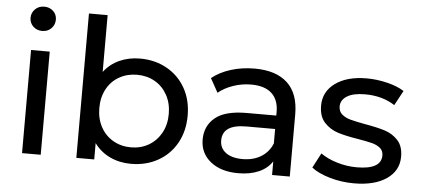

<svg xmlns="http://www.w3.org/2000/svg" viewBox="-51 -867 2157 983"><g transform="rotate(5 1027.5 -375.5)"><path d="M91 -530H187V0H91ZM74 -694Q74 -720 92.5 -738.5Q111 -757 139 -757Q167 -757 185.5 -739.5Q204 -722 204 -696Q204 -669 185.5 -650.5Q167 -632 139 -632Q111 -632 92.5 -650Q74 -668 74 -694Z M919 -265Q919 -185 884.5 -123.5Q850 -62 789 -28Q728 6 651 6Q592 6 543 -17Q494 -40 462 -84V0H370V-742H466V-450Q498 -492 546 -513.5Q594 -535 651 -535Q728 -535 789 -501Q850 -467 884.5 -406Q919 -345 919 -265ZM822 -265Q822 -320 798.5 -362.5Q775 -405 734.5 -428Q694 -451 643 -451Q593 -451 552 -428Q511 -405 488 -362.5Q465 -320 465 -265Q465 -210 488 -167.5Q511 -125 552 -101.5Q593 -78 643 -78Q694 -78 734.5 -101.5Q775 -125 798.5 -167.5Q822 -210 822 -265Z M1467 -320V0H1376V-70Q1352 -33 1307.5 -13.5Q1263 6 1202 6Q1113 6 1059.5 -37Q1006 -80 1006 -150Q1006 -220 1057 -262.5Q1108 -305 1219 -305H1371V-324Q1371 -386 1335 -419Q1299 -452 1229 -452Q1182 -452 1137 -436.5Q1092 -421 1061 -395L1021 -467Q1062 -500 1119 -517.5Q1176 -535 1240 -535Q1350 -535 1408.5 -481Q1467 -427 1467 -320ZM1371 -162V-236H1223Q1101 -236 1101 -154Q1101 -114 1132 -91Q1163 -68 1218 -68Q1273 -68 1313 -92.5Q1353 -117 1371 -162Z M1578 -56 1618 -132Q1653 -107 1703 -92Q1753 -77 1804 -77Q1930 -77 1930 -149Q1930 -173 1913 -187Q1896 -201 1870.5 -207.5Q1845 -214 1798 -222Q1734 -232 1693.5 -245Q1653 -258 1624 -289Q1595 -320 1595 -376Q1595 -448 1655 -491.5Q1715 -535 1816 -535Q1869 -535 1922 -522Q1975 -509 2009 -487L1968 -411Q1903 -453 1815 -453Q1754 -453 1722 -433Q1690 -413 1690 -380Q1690 -354 1708 -339Q1726 -324 1752.5 -317Q1779 -310 1827 -301Q1891 -290 1930.5 -277.5Q1970 -265 1998 -235Q2026 -205 2026 -151Q2026 -79 1964.5 -36.5Q1903 6 1797 6Q1732 6 1672 -11.5Q1612 -29 1578 -56Z"/></g></svg>

Font: APTA Sans Medium
Style: Bold
Weight: 500
Version: Version 7.200